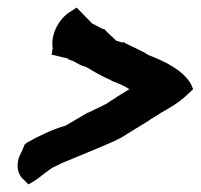

<svg xmlns="http://www.w3.org/2000/svg" viewBox="-20 -492 529 506"><path d="M37 -92C17 -58 29 -28 43 -18L55 -6L75 -18C90 -29 103 -40 118 -50C129 -55 141 -61 149 -65H150C190 -82 231 -98 274 -117C282 -120 289 -124 291 -125L295 -127L299 -129C324 -144 350 -161 375 -176L376 -177L377 -178C380 -180 392 -186 403 -194C424 -206 450 -220 473 -242L489 -257L483 -271C461 -308 415 -330 371 -347C352 -360 322 -371 305 -381L302 -380L286 -385C276 -395 263 -406 254 -416L252 -415L250 -416C241 -421 231 -426 223 -430L182 -472L162 -459C132 -439 113 -397 119 -365L116 -348L158 -338C162 -334 165 -334 173 -331C182 -326 191 -320 208 -315C228 -303 248 -291 274 -280L273 -279H274C291 -273 307 -266 321 -257C301 -245 282 -233 261 -219C251 -213 232 -205 212 -195H211L153 -161C115 -150 79 -132 51 -116L45 -111Z"/></svg>

Font: SolarCharger
Style: 1052
Weight: 1000
Designer: Mew Too
Foundry: Cannot Into Space Fonts/KineticPlasma Fonts
Version: Version 1.100